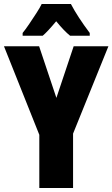

<svg xmlns="http://www.w3.org/2000/svg" viewBox="-20 -947 566 967"><path d="M264 -454 351 -714H526L348 -274V0H178V-268L0 -714H177ZM337 -927Q371 -862 432 -781V-767H333Q303 -791 263 -840Q219 -787 195 -767H94V-781Q108 -798 127 -826Q146 -854 164 -882Q182 -910 190 -927Z"/></svg>

Font: Noto Sans Gujarati UI ExtraCondensed Black
Style: Regular
Weight: 900
Width: 2
Designer: Jelle Bosma - Monotype Design Team, Universal Thirst
Foundry: Monotype Imaging Inc.
Version: Version 2.106; ttfautohint (v1.8.4.7-5d5b)